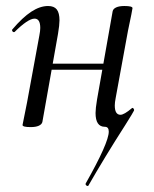

<svg xmlns="http://www.w3.org/2000/svg" viewBox="-20 -415 513 639"><path d="M272 204Q269 204 266.5 201.5Q264 199 265 196Q342 60 342 23Q342 7 329 7Q298 7 298 -39Q298 -54 303 -84L355 -378Q357 -386 367 -390.5Q377 -395 394 -395Q421 -395 421 -388L417 -366Q407 -319 406 -313L365 -89Q362 -74 362 -64Q362 -33 381 -33Q393 -33 419 -55L420 -56Q423 -56 425 -53Q427 -50 426 -47Q424 -42 397 1Q329 107 274 203Q274 204 272 204ZM55 1 59 -19Q68 -62 70 -74L111 -297Q114 -312 114 -322Q114 -353 95 -353Q84 -353 67 -341.5Q50 -330 29 -309Q28 -308 26 -308Q23 -308 21 -311.5Q19 -315 21 -317Q55 -357 84 -376Q113 -395 140 -395Q160 -395 169 -383.5Q178 -372 178 -347Q178 -332 173 -302L121 -9Q119 -1 109 3.5Q99 8 82 8Q55 8 55 1ZM124 -203H359L356 -183H120Z"/></svg>

Font: Cormorant Garamond Medium
Style: Italic
Weight: 500
Italic angle: -10°
Designer: Christian Thalmann (Catharsis Fonts)
Foundry: Catharsis Fonts
Version: Version 4.000